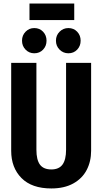

<svg xmlns="http://www.w3.org/2000/svg" viewBox="-20 -1046 577 1081"><path d="M493 -197Q493 -137 468 -89Q443 -41 392.5 -13Q342 15 269 15Q159 15 101 -43.5Q43 -102 43 -197V-692H185V-203Q185 -146 205 -119Q225 -92 269 -92Q312 -92 332 -119.5Q352 -147 352 -203V-692H493ZM242 -817Q242 -787 222.5 -766.5Q203 -746 173 -746Q144 -746 124 -766.5Q104 -787 104 -817Q104 -847 124 -867.5Q144 -888 173 -888Q203 -888 222.5 -867.5Q242 -847 242 -817ZM434 -817Q434 -787 414.5 -766.5Q395 -746 365 -746Q336 -746 315.5 -766.5Q295 -787 295 -817Q295 -847 315.5 -867.5Q336 -888 365 -888Q395 -888 414.5 -867.5Q434 -847 434 -817ZM146 -933V-1026H398V-933Z"/></svg>

Font: Fira Sans Compressed SemiBold
Style: Regular
Weight: 600
Width: 1
Designer: bBox Type GmbH & Carrois Corporate GbR & Edenspiekermann AG
Foundry: bBox Type GmbH & Carrois Corporate GbR & Edenspiekermann AG
Version: Version 4.301